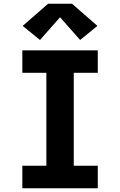

<svg xmlns="http://www.w3.org/2000/svg" viewBox="-20 -1003 640 1023"><path d="M99 0V-120H227V-615H99V-735H501V-615H373V-120H501V0ZM193 -790 101 -865 236 -983H364L499 -865L407 -790L300 -911Z"/></svg>

Font: Iosevka Curly Heavy Extended
Style: Regular
Weight: 900
Width: 7
Monospace: yes
Designer: Belleve Invis
Foundry: Belleve Invis
Version: Version 11.1.0; ttfautohint (v1.8.3)